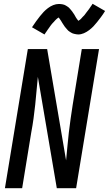

<svg xmlns="http://www.w3.org/2000/svg" viewBox="-20 -994 575 1014"><path d="M6 0 127 -735H229L329 -147Q333 -184 336 -220.5Q339 -257 343.5 -294Q348 -331 353 -367.5Q358 -404 364 -441L412 -735H503L382 0H280L180 -588Q176 -551 173 -514.5Q170 -478 166 -441Q162 -404 157 -367.5Q152 -331 145 -294L97 0ZM215 -812 149 -850Q160 -867 171 -882Q182 -897 191.5 -909Q201 -921 210.5 -931Q220 -941 233 -951Q246 -961 261 -967Q276 -973 291 -973Q296 -973 301 -972.5Q306 -972 311 -971Q316 -970 320 -968.5Q324 -967 328 -964.5Q332 -962 336 -959.5Q340 -957 343.5 -954Q347 -951 349.5 -947.5Q352 -944 355.5 -940.5Q359 -937 361.5 -933Q364 -929 366.5 -925.5Q369 -922 371.5 -918.5Q374 -915 375.5 -911.5Q377 -908 380.5 -902.5Q384 -897 386.5 -893.5Q389 -890 392 -886.5Q395 -883 395 -882H391L395 -885Q399 -887 402 -889.5Q405 -892 408 -895Q411 -898 412.5 -900Q414 -902 416 -904Q418 -906 420 -908Q422 -910 424.5 -912.5Q427 -915 428.5 -917.5Q430 -920 432.5 -923Q435 -926 437 -929Q439 -932 442 -935.5Q445 -939 447.5 -942.5Q450 -946 452.5 -949.5Q455 -953 457.5 -957Q460 -961 463.5 -965.5Q467 -970 469 -974L535 -936Q524 -918 513 -903.5Q502 -889 492.5 -877Q483 -865 473.5 -855Q464 -845 451 -835Q438 -825 423 -818.5Q408 -812 393 -812Q388 -812 383 -813Q378 -814 373 -815Q368 -816 364 -817.5Q360 -819 356 -821.5Q352 -824 348 -826.5Q344 -829 340.5 -832Q337 -835 334.5 -838.5Q332 -842 328.5 -845.5Q325 -849 322.5 -852.5Q320 -856 317.5 -860Q315 -864 312.5 -867.5Q310 -871 308 -874.5Q306 -878 303 -883Q300 -888 297 -892Q294 -896 291.5 -899.5Q289 -903 289 -904H293Q293 -903 289 -901Q285 -899 282 -896.5Q279 -894 276 -891Q273 -888 271 -886Q269 -884 267.5 -882Q266 -880 264 -878Q262 -876 259.5 -873.5Q257 -871 255 -868.5Q253 -866 250.5 -863Q248 -860 246 -857Q244 -854 241.5 -850.5Q239 -847 236.5 -843.5Q234 -840 231.5 -836.5Q229 -833 226.5 -829Q224 -825 220.5 -820.5Q217 -816 215 -812Z"/></svg>

Font: Iosevka Medium
Style: Italic
Weight: 500
Italic angle: -9°
Monospace: yes
Designer: Belleve Invis
Foundry: Belleve Invis
Version: Version 32.5.0; ttfautohint (v1.8.4)